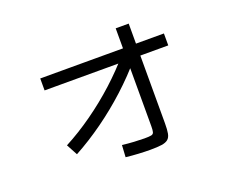

<svg xmlns="http://www.w3.org/2000/svg" viewBox="-111 -817 1221 1027"><g transform="rotate(-20 500.0 -304.0)"><path d="M172 -142Q252 -184 331.5 -240.5Q411 -297 483.5 -363Q556 -429 615 -499L667 -455Q603 -379 527.5 -310Q452 -241 370.5 -182.5Q289 -124 206 -79ZM583 33Q554 33 517 31Q480 29 445 25L449 -43Q481 -39 516.5 -37Q552 -35 575 -35Q602 -35 613.5 -37.5Q625 -40 628 -50.5Q631 -61 631 -84V-641H705V-73Q705 -37 701 -16Q697 5 684.5 15.5Q672 26 648 29.5Q624 33 583 33ZM160 -459V-527H864V-459Z"/></g></svg>

Font: M PLUS 1 Code
Style: Regular
Weight: 400
Designer: Coji Morishita
Foundry: UNDERFOREST DESIGN
Version: Version 1.005